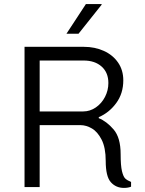

<svg xmlns="http://www.w3.org/2000/svg" viewBox="-20 -915 710 939"><path d="M583 -522Q583 -458 548.5 -411Q514 -364 463 -342V-337Q501 -322 535.5 -282Q570 -242 570 -161Q570 -105 576.5 -78Q583 -51 592.5 -42Q602 -33 621 -25V-2Q607 4 586 4Q547 4 522 -24Q497 -52 497 -128Q497 -193 477 -232Q457 -271 429 -287Q401 -303 374 -303H174V0H100V-686H390Q444 -686 488 -666Q532 -646 557.5 -609Q583 -572 583 -522ZM174 -619V-370H387Q420 -370 448.5 -389.5Q477 -409 493.5 -441Q510 -473 510 -509Q510 -560 477 -589.5Q444 -619 389 -619ZM477 -895V-892L364 -750H305L400 -895Z"/></svg>

Font: Chivo Light
Style: Regular
Weight: 300
Designer: Hector Gatti
Foundry: Omnibus-Type
Version: Version 1.007